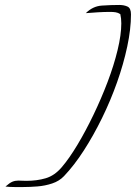

<svg xmlns="http://www.w3.org/2000/svg" viewBox="-20 -737 566 774"><path d="M39 17Q29 17 20 16.5Q11 16 2 15Q19 0 30 -4.5Q41 -9 54 -9Q61 -9 68.5 -8.5Q76 -8 86 -8Q129 -8 164.5 -18.5Q200 -29 229 -63Q259 -98 292 -153Q325 -208 356.5 -273.5Q388 -339 413.5 -406Q439 -473 454 -535Q469 -597 469 -643Q469 -653 468 -662Q467 -671 465 -680Q456 -686 446 -687.5Q436 -689 425 -689Q400 -689 375.5 -687.5Q351 -686 326 -684Q354 -712 390.5 -714.5Q427 -717 461 -717Q480 -717 494 -710.5Q508 -704 508 -679Q508 -620 493 -549.5Q478 -479 452 -405.5Q426 -332 391.5 -261.5Q357 -191 318 -130.5Q279 -70 238 -27Q219 -7 190.5 2.5Q162 12 131.5 14.5Q101 17 74 17Z"/></svg>

Font: Mea Culpa
Style: Regular
Weight: 400
Designer: Robert E. Leuschke
Foundry: Robert E. Leuschke
Version: Version 1.010; ttfautohint (v1.8.3)